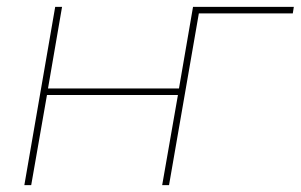

<svg xmlns="http://www.w3.org/2000/svg" viewBox="-20 -540 877 560"><path d="M543 -520 502 -282H120L161 -520H141L51 0H71L117 -263H499L453 0H473L560 -501H834L837 -520Z"/></svg>

Font: Fixel Display Thin
Style: Italic
Weight: 100
Italic angle: -10°
Designer: AlfaBravo + MacPaw
Foundry: Kyrylo Tkachov, Marchela Mozhyna, Serhii Makarenko, Maria Weinstein, Zakhar Kryvoshyya
Version: Version 1.210;Glyphs 3.2 (3217)